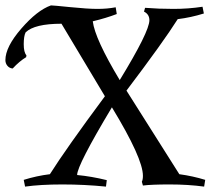

<svg xmlns="http://www.w3.org/2000/svg" viewBox="-102 -684 781 712"><path d="M452 -609Q452 -631 432 -641L436 -655Q486 -651 541.5 -651Q597 -651 649 -659L654 -634Q606 -619 557 -613Q504 -529 367 -348L563 -38Q614 -31 659 -17L655 8Q596 0 527.5 0Q459 0 428 4L424 -10Q428 -18 428 -32Q428 -97 313 -286Q184 -71 184 -35Q237 -30 294 -16L291 8Q211 0 129.5 0Q48 0 -9 8L-14 -17Q34 -32 83 -38Q143 -133 287 -327L126 -596Q26 -596 -7 -564Q-14 -550 -14 -520Q-14 -490 -4 -479L-5 -472Q-30 -457 -55 -430Q-67 -431 -74.5 -440Q-82 -449 -82 -461Q-82 -510 -23 -578Q36 -646 87 -664Q95 -664 159 -657.5Q223 -651 259.5 -651Q296 -651 327 -657L331 -632Q292 -617 242 -605Q250 -540 342 -387Q452 -567 452 -609Z"/></svg>

Font: Almendra SC
Style: Regular
Weight: 400
Designer: Ana Sanfelippo
Foundry: Ana Sanfelippo
Version: Version 1.002